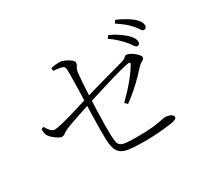

<svg xmlns="http://www.w3.org/2000/svg" viewBox="-149 -1008 1298 1208"><g transform="rotate(-30 500.0 -403.5)"><path d="M797 -619Q781 -638 758.5 -659Q736 -680 705 -701L720 -720Q757 -703 783 -685Q809 -667 826 -652Q846 -633 854.5 -618.5Q863 -604 863 -590Q863 -579 858.5 -573.5Q854 -568 844 -568Q833 -568 823.5 -584Q814 -600 797 -619ZM884 -686Q867 -706 845.5 -723Q824 -740 792 -762L805 -781Q843 -765 869.5 -749Q896 -733 913 -719Q933 -702 942 -687Q951 -672 951 -658Q951 -646 945.5 -640.5Q940 -635 931 -635Q921 -635 911 -651.5Q901 -668 884 -686ZM306 -719Q322 -723 339 -724.5Q356 -726 370 -726Q384 -726 405 -716.5Q426 -707 442 -695Q458 -683 458 -673Q458 -663 453.5 -655Q449 -647 444 -637.5Q439 -628 437 -615Q434 -592 431 -549.5Q428 -507 425.5 -454.5Q423 -402 421 -347.5Q419 -293 418.5 -245Q418 -197 419 -163Q420 -133 424 -115Q428 -97 441.5 -88Q455 -79 484 -76.5Q513 -74 563 -74Q635 -74 676 -79Q717 -84 738.5 -89Q760 -94 773 -94Q783 -94 795.5 -90.5Q808 -87 817 -80.5Q826 -74 826 -63Q826 -54 813.5 -48.5Q801 -43 781 -40Q759 -37 726.5 -33.5Q694 -30 658 -28Q622 -26 587 -26Q514 -26 468.5 -32.5Q423 -39 402 -66.5Q381 -94 379 -156Q378 -199 378.5 -249Q379 -299 380.5 -345Q382 -391 383 -422Q384 -454 385 -489Q386 -524 386.5 -558Q387 -592 387.5 -620Q388 -648 387 -665Q386 -685 364.5 -690Q343 -695 307 -698ZM78 -423Q92 -399 104.5 -386Q117 -373 133 -373Q147 -373 179.5 -380.5Q212 -388 252 -399.5Q292 -411 329 -422.5Q366 -434 389 -441Q418 -450 461 -462.5Q504 -475 551 -488Q598 -501 640.5 -512.5Q683 -524 711 -532Q731 -538 738.5 -547Q746 -556 755 -556Q765 -556 779 -549Q793 -542 806.5 -531.5Q820 -521 829 -510Q838 -499 838 -491Q838 -482 831.5 -477Q825 -472 814.5 -466.5Q804 -461 792 -448Q776 -430 748 -401Q720 -372 685 -341Q650 -310 611 -282L593 -300Q642 -347 683.5 -397Q725 -447 748 -486Q754 -496 751.5 -500.5Q749 -505 738 -503Q719 -500 685 -491.5Q651 -483 610.5 -471Q570 -459 528.5 -446Q487 -433 451 -422Q415 -411 392 -403Q366 -395 331.5 -383.5Q297 -372 262.5 -360Q228 -348 202 -337Q186 -330 178.5 -324Q171 -318 165 -314.5Q159 -311 146 -311Q138 -311 121 -321.5Q104 -332 88.5 -346Q73 -360 67 -372Q63 -380 61.5 -392.5Q60 -405 60 -417Z"/></g></svg>

Font: Early Summer Mincho VF
Style: Regular
Weight: 250
Designer: GuiWonder
Version: Version 1.002